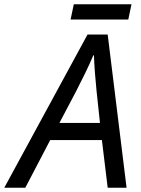

<svg xmlns="http://www.w3.org/2000/svg" viewBox="-77 -875 659 895"><path d="M-57 0 331 -714H425L513 0H425L398 -222H157L41 0ZM389 -302 373 -452Q369 -490 365.5 -536Q362 -582 361 -617H358Q342 -579 321 -536Q300 -493 277 -448L200 -302ZM252 -784 267 -855H536L521 -784Z"/></svg>

Font: BC Sans
Style: Italic
Weight: 400
Italic angle: -12°
Designer: Monotype Design Team
Designer: Province of B.C.
Foundry: Monotype Imaging Inc.
Version: Version 2.000;GOOG;noto-source:20170915:90ef993387c0